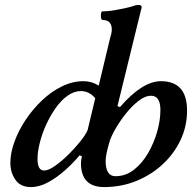

<svg xmlns="http://www.w3.org/2000/svg" viewBox="-20 -745 781 778"><path d="M105 13Q63 13 42.5 -16.5Q22 -46 22 -85Q22 -125 38.5 -170.5Q55 -216 84 -259.5Q113 -303 150.5 -338.5Q188 -374 231 -395Q274 -416 318 -416Q352 -416 380 -398L425 -586Q433 -612 433 -625Q433 -664 396 -664Q391 -664 389.5 -673Q388 -682 389.5 -690.5Q391 -699 395 -699Q426 -699 462 -707Q475 -709 494 -713.5Q513 -718 521 -721Q530 -724 534.5 -724.5Q539 -725 542 -725Q554 -725 554 -716Q554 -711 551 -703L456 -315L466 -311Q557 -416 632 -416Q738 -416 738 -297Q738 -234 712 -178.5Q686 -123 640 -80Q594 -37 533 -12Q472 13 402 13Q308 13 308 -84Q308 -91 309 -97L312 -111L303 -116Q277 -85 244 -55.5Q211 -26 175.5 -6.5Q140 13 105 13ZM159 -54Q176 -54 202.5 -72.5Q229 -91 256.5 -118Q284 -145 305.5 -172Q327 -199 335 -218L366 -347Q341 -376 308 -376Q280 -376 253.5 -357Q227 -338 205 -306.5Q183 -275 166.5 -238.5Q150 -202 141 -165.5Q132 -129 132 -101Q132 -54 159 -54ZM448 -31Q489 -31 522.5 -57Q556 -83 580 -124.5Q604 -166 617 -212Q630 -258 630 -299Q630 -357 592 -357Q568 -357 541 -336Q514 -315 489.5 -284Q465 -253 447 -221.5Q429 -190 423 -168Q408 -117 408 -93Q408 -31 448 -31Z"/></svg>

Font: Junicode SmExp
Style: Bold Italic
Weight: 700
Width: 6
Italic angle: -11°
Designer: Peter S. Baker
Version: Version 2.205; ttfautohint (v1.8.4)